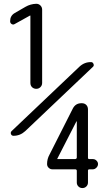

<svg xmlns="http://www.w3.org/2000/svg" viewBox="-20 -750 540 990"><path d="M376 61.5V-124H375H374L275.4 68.4V69.3V70.3H367.2Q376 69.3 376 61.5ZM459 70.3Q469.7 70.3 477.5 78.1Q485.4 85.9 485.4 95.7Q485.4 106.4 477.1 114.7Q468.8 123 459 123H440.4Q434.6 123 433.6 128.9V191.4Q433.6 203.1 425.3 211.4Q417 219.7 404.8 219.7Q392.6 219.7 384.3 211.4Q376 203.1 376 191.4V130.9Q376 123 367.2 123H249Q239.3 123 231 115.2Q222.7 107.4 222.7 95.7Q222.7 69.3 235.4 46.9L355.5 -190.4Q370.1 -218.8 402.3 -217.8Q416 -217.8 424.8 -209Q433.6 -200.2 433.6 -185.5V63.5Q433.6 70.3 440.4 70.3ZM55.7 -626Q47.9 -621.1 40 -626Q32.2 -630.9 32.2 -640.6Q32.2 -668.9 55.7 -682.6L111.3 -714.8Q136.7 -729.5 167 -730.5Q179.7 -730.5 188.5 -721.7Q197.3 -712.9 197.3 -700.2V-322.3Q197.3 -309.6 188.5 -300.8Q179.7 -292 167 -292Q154.3 -292 145.5 -300.3Q136.7 -308.6 136.7 -322.3V-668.9L135.7 -669.9H134.8ZM49.8 -49.8Q40 -49.8 36.6 -58.6Q33.2 -67.4 40 -74.2L389.6 -406.2Q416 -430.7 450.2 -429.7Q458 -429.7 461.9 -420.9Q465.8 -412.1 460 -406.2L110.4 -74.2Q84 -49.8 49.8 -49.8Z"/></svg>

Font: Rounded Mgen+ 1m regular
Style: Regular
Weight: 400
Designer: [Source Han Sans]
Ryoko NISHIZUKA  (kana & ideographs); Paul D. Hunt (Latin, Greek & Cyrillic); Wenlong ZHANG  (bopomofo
Version: Version 1.059.20150602